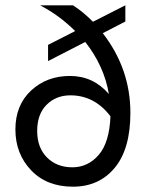

<svg xmlns="http://www.w3.org/2000/svg" viewBox="-20 -694 557 723"><path d="M396 -256Q336 -335 245 -335Q191 -335 155.5 -299.5Q120 -264 120 -201Q120 -138 157 -101Q194 -64 252.5 -64Q311 -64 351.5 -110.5Q392 -157 396 -256ZM471 -269Q471 -133 412 -62Q353 9 254.5 9Q156 9 97 -53Q38 -115 38 -206.5Q38 -298 97 -353Q156 -408 243.5 -408Q331 -408 390 -340Q372 -446 301 -536L161 -464V-525L263 -577Q204 -636 131 -674H255Q295 -648 330 -612L452 -674V-613L367 -569Q471 -435 471 -269Z"/></svg>

Font: Hind Kochi
Style: Regular
Weight: 400
Designer: Dhruvi Tolia
Foundry: Indian Type Foundry
Version: Version 0.702;PS 1.0;hotconv 1.0.81;makeotf.lib2.5.63406